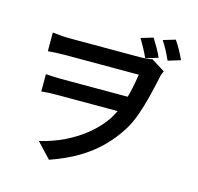

<svg xmlns="http://www.w3.org/2000/svg" viewBox="-130 -1003 1261 1224"><g transform="rotate(15 500.0 -390.5)"><path d="M741 -841Q758 -814 775.5 -783.5Q793 -753 805 -725L723 -700Q710 -730 694 -759Q678 -788 661 -817ZM881 -865Q899 -839 916.5 -807.5Q934 -776 947 -747L865 -722Q851 -753 835 -783.5Q819 -814 801 -841ZM112 -706Q132 -704 161.5 -701Q191 -698 223 -698Q240 -698 276 -698Q312 -698 359.5 -698Q407 -698 458.5 -698Q510 -698 557 -698Q604 -698 638.5 -698Q673 -698 687 -698Q708 -698 729.5 -699.5Q751 -701 769 -706L859 -650Q855 -641 850.5 -630.5Q846 -620 844 -607Q831 -545 814 -476Q797 -407 774.5 -344Q752 -281 723 -235Q679 -165 620 -106Q561 -47 482.5 0Q404 47 298 84L205 -15Q291 -35 367 -72Q443 -109 504.5 -159.5Q566 -210 609 -272Q628 -301 644.5 -337.5Q661 -374 673.5 -415Q686 -456 695 -499.5Q704 -543 711 -588Q696 -588 659 -588Q622 -588 572.5 -588Q523 -588 469 -588Q415 -588 365 -588Q315 -588 277.5 -588Q240 -588 224 -588Q198 -588 168 -586.5Q138 -585 112 -583ZM710 -329Q691 -329 653.5 -329Q616 -329 569 -329Q522 -329 472 -329Q422 -329 375.5 -329Q329 -329 292.5 -329Q256 -329 237 -329Q211 -329 187.5 -328Q164 -327 138 -324V-438Q160 -437 185 -435.5Q210 -434 233 -434Q253 -434 291 -434Q329 -434 377.5 -434Q426 -434 477.5 -434Q529 -434 577 -434Q625 -434 662 -434Q699 -434 717 -434Z"/></g></svg>

Font: Noto Sans TC SemiBold
Style: Regular
Weight: 600
Designer: Ryoko NISHIZUKA  (kana, bopomofo & ideographs); Paul D. Hunt (Latin, Greek & Cyrillic); Sandoll Communications , Soo-you
Foundry: Adobe
Version: Version 2.004-H2;hotconv 1.0.118;makeotfexe 2.5.65603